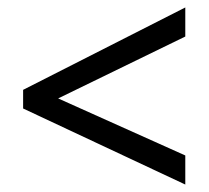

<svg xmlns="http://www.w3.org/2000/svg" viewBox="-20 -617 560 515"><path d="M477 -122V-200L136 -353L477 -519V-597L42 -376V-326Z"/></svg>

Font: Noto Sans Lao UI SemCond
Style: Regular
Weight: 400
Width: 4
Designer: Monotype Design Team
Foundry: Monotype Imaging Inc.
Version: Version 2.000